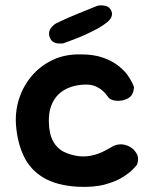

<svg xmlns="http://www.w3.org/2000/svg" viewBox="-20 -702 586 731"><path d="M276 9Q194 4 144 -26.5Q94 -57 70 -108.5Q46 -160 41 -225Q37 -277 52.5 -325.5Q68 -374 100.5 -412.5Q133 -451 180 -473.5Q227 -496 287 -495Q338 -495 373.5 -482Q409 -469 432 -450.5Q455 -432 467.5 -413.5Q480 -395 485 -383Q490 -371 490 -371Q490 -371 489.5 -364Q489 -357 485 -346.5Q481 -336 468 -328Q456 -321 441 -319Q426 -317 413 -320Q400 -323 395 -329Q394 -329 388.5 -337Q383 -345 372.5 -355Q362 -365 344.5 -373Q327 -381 302 -380Q273 -379 247.5 -370Q222 -361 203.5 -343.5Q185 -326 175 -299.5Q165 -273 166 -237Q167 -192 182 -164.5Q197 -137 223 -124Q249 -111 283 -107Q309 -105 332 -110.5Q355 -116 373 -125Q391 -134 402.5 -141Q414 -148 416 -148Q433 -154 447.5 -152Q462 -150 474.5 -143Q487 -136 495 -125Q505 -112 505.5 -100Q506 -88 503.5 -81Q501 -74 501 -74Q501 -74 489 -60.5Q477 -47 450.5 -29.5Q424 -12 381 0Q338 12 276 9ZM221 -537Q221 -537 215.5 -536.5Q210 -536 201.5 -536.5Q193 -537 185 -541Q177 -545 172 -554Q165 -568 167 -579Q169 -590 176 -598Q183 -606 189 -610Q195 -614 195 -614Q244 -637 281.5 -652Q319 -667 351 -680Q351 -680 356.5 -681Q362 -682 370 -681.5Q378 -681 386.5 -678Q395 -675 401 -666Q407 -656 406.5 -647.5Q406 -639 402 -633Q398 -627 394.5 -623.5Q391 -620 391 -620Q373 -605 351 -593Q329 -581 306 -570.5Q283 -560 261.5 -552Q240 -544 221 -537Z"/></svg>

Font: Sour Gummy Medium
Style: Regular
Weight: 500
Designer: Stefie Justprince
Foundry: Eifetstype
Version: Version 1.000